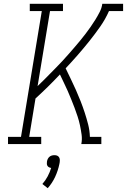

<svg xmlns="http://www.w3.org/2000/svg" viewBox="-20 -755 665 1006"><path d="M22 0V-38H90L199 -697H136V-735H310V-697H242L177 -304Q194 -320 210.5 -336.5Q227 -353 243 -369.5Q259 -386 275.5 -402.5Q292 -419 307.5 -436Q323 -453 338.5 -470.5Q354 -488 369 -505.5Q384 -523 399 -541Q414 -559 428 -577.5Q442 -596 455 -614.5Q468 -633 480 -652.5Q492 -672 502.5 -692.5Q513 -713 516 -735H625V-697H551Q532 -654 505 -615.5Q478 -577 448.5 -540Q419 -503 387.5 -467Q356 -431 324 -397Q338 -368 351.5 -340Q365 -312 378 -283Q391 -254 402.5 -224.5Q414 -195 424 -164.5Q434 -134 442 -102.5Q450 -71 451 -38H511V0H406Q411 -25 407.5 -50Q404 -75 399 -98.5Q394 -122 386.5 -145Q379 -168 370.5 -190.5Q362 -213 353 -235Q344 -257 334.5 -279Q325 -301 314.5 -322Q304 -343 294 -365Q263 -332 231 -300.5Q199 -269 166 -239L133 -38H196V0ZM230 231 202 209Q218 191 229.5 169.5Q241 148 248 125Q242 124 237 121.5Q232 119 229 114.5Q226 110 225.5 104Q225 98 226 92Q227 85 230 78.5Q233 72 238.5 67Q244 62 251 60Q258 58 265 58Q272 58 278 60Q284 62 288 67Q292 72 293 78.5Q294 85 293 92V94L291 105Q284 139 269 171.5Q254 204 230 231Z"/></svg>

Font: Iosevka Curly Slab XLtExObl
Style: Regular
Weight: 200
Width: 7
Italic angle: -9°
Monospace: yes
Designer: Belleve Invis
Foundry: Belleve Invis
Version: Version 11.0.0; ttfautohint (v1.8.3)